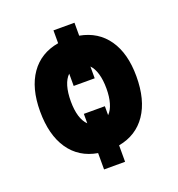

<svg xmlns="http://www.w3.org/2000/svg" viewBox="-130 -729 859 927"><g transform="rotate(-20 300.0 -265.0)"><path d="M247 8.5Q153.5 -7.5 103 -81.2Q52.5 -155 52.5 -276.5Q52.5 -395.5 103 -467.8Q153.5 -540 247 -556V-622H355V-555.5Q447.5 -538.5 497.5 -466.5Q547.5 -394.5 547.5 -277Q547.5 -156 497.5 -82.5Q447.5 -9 355 8V92.5H247ZM247 -399.5Q228 -381.5 218.2 -348.8Q208.5 -316 208.5 -271Q208.5 -227 218.2 -194.8Q228 -162.5 247 -144.5V-193H355V-147Q373 -165 382.2 -196.8Q391.5 -228.5 391.5 -271Q391.5 -314.5 382.2 -346.5Q373 -378.5 355 -397V-336.5H247Z"/></g></svg>

Font: JuliaMono Black
Style: Regular
Weight: 900
Monospace: yes
Designer: cormullion
Foundry: corm
Version: Version 0.054; ttfautohint (v1.8.4)